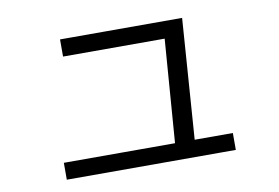

<svg xmlns="http://www.w3.org/2000/svg" viewBox="-62 -646 1062 732"><g transform="rotate(-10 469.0 -279.5)"><path d="M604.5 -506.8 569.3 -43 645.5 -42 681.6 -544.9H209V-478.5H629.9ZM141.6 -79.1V-13.7H795.9V-79.1Z"/></g></svg>

Font: Pretendard Variable
Style: Regular
Weight: 400
Designer: Base glyphs from Inter by Rasmus Andersson; Hangeul glyphs from Noto Sans CJK(Source Han Sans) by Jang Soo-young and Kan
Foundry: Kil Hyung-jin
Version: Version 1.309;Glyphs 3.2 (3225)